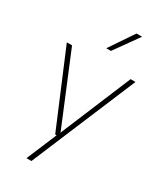

<svg xmlns="http://www.w3.org/2000/svg" viewBox="-249 -899 1029 1211"><g transform="rotate(30 266.0 -294.0)"><path d="M243 0 16 -540H54L266.5 -27L480.5 -540H516L197 220H161L253.5 0ZM250 -632 369 -808H409.5L284 -632Z"/></g></svg>

Font: Encode Sans SemiExpanded SemiExpanded Thin
Style: Regular
Weight: 100
Width: 6
Designer: Multiple Designers
Foundry: Impallari Type
Version: Version 3.000; ttfautohint (v1.8.3) -l 8 -r 50 -G 200 -x 14 